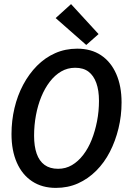

<svg xmlns="http://www.w3.org/2000/svg" viewBox="-20 -903 640 935"><path d="M252 12Q185 12 136.5 -20Q88 -52 62 -111Q36 -170 36 -250Q36 -315 50.5 -376.5Q65 -438 93 -490.5Q121 -543 160 -582.5Q199 -622 248.5 -644Q298 -666 356 -666Q424 -666 472 -634Q520 -602 546 -543Q572 -484 572 -404Q572 -339 557 -277.5Q542 -216 515 -163.5Q488 -111 448.5 -71.5Q409 -32 360 -10Q311 12 252 12ZM263 -81Q300 -81 330.5 -99Q361 -117 385.5 -149Q410 -181 426.5 -222.5Q443 -264 452.5 -312.5Q462 -361 462 -412Q462 -463 449 -499Q436 -535 411 -554Q386 -573 346 -573Q309 -573 278 -555Q247 -537 222.5 -505Q198 -473 181 -431.5Q164 -390 155 -341.5Q146 -293 146 -242Q146 -191 158.5 -155Q171 -119 197 -100Q223 -81 263 -81ZM400 -684 251 -815 326 -883 460 -737Z"/></svg>

Font: Source Code Pro ExtraLight SemiBold
Style: Italic
Weight: 600
Italic angle: -11°
Monospace: yes
Version: Version 1.016;hotconv 1.0.116;makeotfexe 2.5.65601